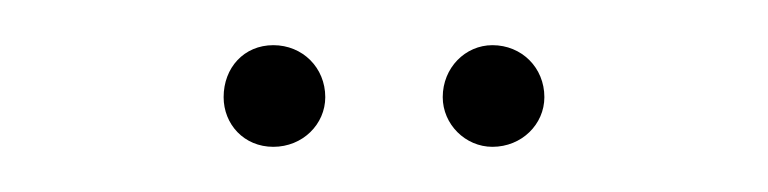

<svg xmlns="http://www.w3.org/2000/svg" viewBox="-20 -489 340 85"><path d="M79 -446C79 -434 88 -424 101 -424C114 -424 124 -434 124 -446C124 -459 114 -469 101 -469C88 -469 79 -459 79 -446ZM176 -446C176 -434 186 -424 198 -424C211 -424 221 -434 221 -446C221 -459 211 -469 198 -469C186 -469 176 -459 176 -446Z"/></svg>

Font: Clicker Script
Style: Regular
Weight: 400
Designer: Astigmatic (AOETI)
Foundry: Astigmatic (AOETI)
Version: Version 1.000